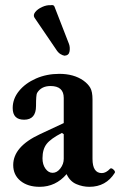

<svg xmlns="http://www.w3.org/2000/svg" viewBox="-20 -710 464 741"><path d="M133 11Q87 11 59 -12Q31 -35 31 -73Q31 -144 134 -192L226 -235V-332Q226 -378 175 -378Q139 -378 123 -351Q119 -344 119 -301Q119 -248 73 -248Q29 -248 29 -293Q29 -329 53.5 -359Q78 -389 119 -407Q160 -425 209 -425Q265 -425 302 -399Q320 -386 328.5 -371Q337 -356 337 -326V-97Q337 -42 373 -42Q389 -42 405 -59Q410 -63 418 -55.5Q426 -48 423 -43Q389 11 325 11Q299 11 274.5 0.5Q250 -10 237 -38Q195 11 133 11ZM183 -43Q200 -43 213 -60Q226 -77 226 -97V-192L219 -197Q176 -175 160 -154.5Q144 -134 144 -99Q144 -75 155.5 -59Q167 -43 183 -43ZM229 -495Q222 -496 213 -501.5Q204 -507 196 -520L113 -642Q107 -652 116 -663.5Q125 -675 142.5 -683Q160 -691 176 -690Q187 -692 190 -685L246 -541Q251 -528 248.5 -512Q246 -496 229 -495Z"/></svg>

Font: Junicode
Style: Bold
Weight: 700
Designer: Peter S. Baker
Version: Version 2.100; ttfautohint (v1.8.4)